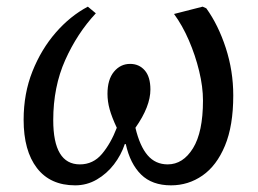

<svg xmlns="http://www.w3.org/2000/svg" viewBox="-20 -543 774 577"><path d="M206 14Q131 14 91 -38Q51 -90 51 -183Q51 -262 77.5 -328.5Q104 -395 147.5 -445Q191 -495 244 -523L268 -503Q212 -443 176 -362.5Q140 -282 140 -182Q140 -49 220 -49Q260 -49 286.5 -80.5Q313 -112 331 -159Q316 -191 309.5 -214.5Q303 -238 303 -261Q303 -304 322.5 -327.5Q342 -351 371 -351Q398 -351 415 -331.5Q432 -312 432 -274Q432 -223 387 -159Q400 -104 423.5 -76.5Q447 -49 484 -49Q530 -49 560 -97.5Q590 -146 590 -241Q590 -282 578.5 -329.5Q567 -377 547.5 -422Q528 -467 503 -501L589 -523L600 -518Q636 -468 658.5 -399Q681 -330 681 -256Q681 -165 656 -105Q631 -45 588.5 -15.5Q546 14 494 14Q437 14 404 -18.5Q371 -51 358 -110H355Q344 -77 322.5 -49Q301 -21 271 -3.5Q241 14 206 14Z"/></svg>

Font: Literata 36pt
Style: Italic
Weight: 400
Italic angle: -2°
Designer: Latin by Veronika Burian and Jose Scaglione. Greek by Irene Vlachou. Cyrillic by Vera Evstafieva
Foundry: TypeTogether
Version: Version 3.002